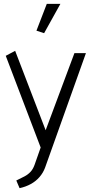

<svg xmlns="http://www.w3.org/2000/svg" viewBox="-20 -762 478 1001"><path d="M160 98Q152 120 139 134Q126 148 108 157.5Q90 167 65 179L82 219Q114 212 140.5 197.5Q167 183 186 161Q205 139 215 112L428 -485H368L218 -83L59 -497L10 -471L192 7ZM210 -589 295 -742H224L170 -602Z"/></svg>

Font: Catamaran Thin Light
Style: Regular
Weight: 300
Version: Version 2.000